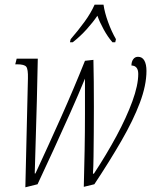

<svg xmlns="http://www.w3.org/2000/svg" viewBox="-20 -786 650 818"><path d="M337 10Q339 -64 340.5 -144Q342 -224 342 -302.5Q342 -381 342 -451Q314 -383 279 -304.5Q244 -226 208 -147.5Q172 -69 140 -1L88 12L99 -452Q100 -491 92 -501.5Q84 -512 53 -512H45L51 -536H141Q139 -437 137 -356.5Q135 -276 132.5 -201Q130 -126 128 -47H131Q184 -161 239 -284Q294 -407 342 -527L378 -531Q379 -492 379.5 -439.5Q380 -387 380 -330.5Q380 -274 379.5 -219.5Q379 -165 378.5 -119.5Q378 -74 376 -46H380Q434 -128 476.5 -207Q519 -286 544 -354.5Q569 -423 569 -471Q569 -506 540 -507Q540 -523 547.5 -533.5Q555 -544 568 -544Q586 -544 595 -528Q604 -512 604 -484Q604 -423 576 -348.5Q548 -274 497.5 -186.5Q447 -99 382 -1ZM281 -619Q313 -656 340 -693Q367 -730 383 -766H421Q426 -732 440.5 -692Q455 -652 474 -619L471 -606H459Q439 -629 421.5 -661Q404 -693 395 -719Q376 -691 349 -661Q322 -631 290 -606H278Z"/></svg>

Font: Noto Serif ExtraCondensed ExtraLight
Style: Italic
Weight: 200
Width: 2
Italic angle: -12°
Designer: Monotype Design Team
Foundry: Monotype Imaging Inc.
Version: Version 2.014; ttfautohint (v1.8.4.7-5d5b)